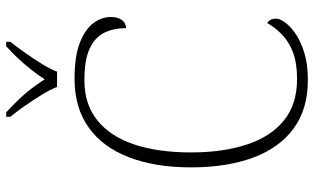

<svg xmlns="http://www.w3.org/2000/svg" viewBox="-212 -766 989 604"><g transform="rotate(-90 282.0 -464.5)"><path d="M332 10Q240 10 179 -35Q118 -80 87.5 -162.5Q57 -245 57 -358Q57 -471 89 -553.5Q121 -636 183 -680Q245 -724 336 -724Q406 -724 448.5 -707.5Q491 -691 510.5 -665Q530 -639 530 -610Q530 -588 520.5 -575Q511 -562 495 -562Q495 -601 480.5 -630.5Q466 -660 430.5 -676.5Q395 -693 331 -693Q255 -693 204.5 -652Q154 -611 129 -536Q104 -461 104 -358Q104 -257 129 -181.5Q154 -106 205 -65Q256 -24 335 -24Q385 -24 419 -37Q453 -50 475 -71.5Q497 -93 511 -118Q518 -114 521.5 -106.5Q525 -99 525 -90Q525 -79 513.5 -62.5Q502 -46 478.5 -29.5Q455 -13 418.5 -1.5Q382 10 332 10ZM310 -779Q301 -802 284.5 -828.5Q268 -855 250 -881Q232 -907 216 -926V-939H230Q254 -917 272 -898Q290 -879 304.5 -860Q319 -841 334 -818Q349 -841 364 -860Q379 -879 396.5 -898Q414 -917 438 -939H452V-926Q437 -907 418.5 -881Q400 -855 383.5 -828.5Q367 -802 358 -779Z"/></g></svg>

Font: Noto Rashi Hebrew ExtraLight
Style: Regular
Weight: 250
Version: Version 1.006